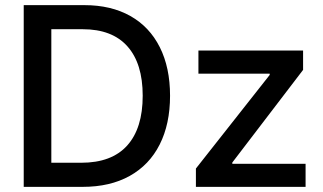

<svg xmlns="http://www.w3.org/2000/svg" viewBox="-20 -727 1255 747"><path d="M72.3 0V-707H308.6Q412.1 -707 487.1 -664.8Q562 -622.6 601.8 -543.2Q641.6 -463.9 641.6 -354.5Q641.6 -244.6 601.3 -164.8Q561 -85 484.6 -42.5Q408.2 0 301.8 0ZM295.9 -93.8Q414.6 -93.8 474.9 -160.9Q535.2 -228 535.2 -354.5Q535.2 -480 475.8 -546.6Q416.5 -613.3 301.8 -613.3H179.7V-93.8ZM742.2 -71.3 1029.3 -435.5V-440.4H752V-530.3H1159.2V-455.1L883.8 -94.7V-89.8H1168.9V0H742.2Z"/></svg>

Font: Pretendard JP Medium
Style: Regular
Weight: 500
Designer: Base glyphs from Inter by Rasmus Andersson; Hangeul glyphs from Noto Sans CJK(Source Han Sans) by Jang Soo-young and Kan
Foundry: Kil Hyung-jin
Version: Version 1.309